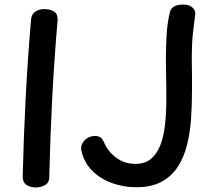

<svg xmlns="http://www.w3.org/2000/svg" viewBox="-20 -809 959 846"><path d="M117 -724Q119 -747 136 -758Q153 -769 175 -769Q201 -769 218 -758Q235 -747 234 -722Q219 -550 210 -375.5Q201 -201 197 -28Q197 -4 178.5 6.5Q160 17 137 17Q114 17 97 6Q80 -5 80 -32Q84 -202 93 -376.5Q102 -551 117 -724ZM728 -753Q732 -772 747.5 -780.5Q763 -789 786 -789Q815 -789 829 -775Q843 -761 840 -741Q835 -709 830 -661.5Q825 -614 825 -559Q825 -537 825.5 -513.5Q826 -490 826 -465Q826 -440 826 -410Q826 -349 822 -288Q818 -227 804.5 -172Q791 -117 764 -75Q737 -33 692.5 -8.5Q648 16 580 16Q526 16 476 -1.5Q426 -19 390 -53Q354 -87 340 -139Q335 -156 339.5 -169Q344 -182 353.5 -191.5Q363 -201 375 -205.5Q387 -210 397 -210Q419 -210 428 -199Q437 -188 443 -172Q450 -156 467 -136.5Q484 -117 511.5 -102Q539 -87 577 -87Q618 -87 644 -108Q670 -129 685.5 -167Q701 -205 707 -258.5Q713 -312 713 -378Q713 -413 712.5 -442.5Q712 -472 711.5 -498.5Q711 -525 711 -551Q711 -602 714 -654Q717 -706 728 -753Z"/></svg>

Font: Playpen Sans Medium
Style: Regular
Weight: 500
Designer: Laura Meseguer, Veronika Burian, José Scaglione
Foundry: TypeTogether
Version: Version 1.001